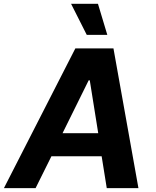

<svg xmlns="http://www.w3.org/2000/svg" viewBox="-42 -979 810 999"><path d="M143.1 0 225.5 -165.8H486.9L513.5 0H678.3L548.3 -727.3H350.1L-21.7 0ZM283.4 -285.9 419.4 -561.1H425.1L469.1 -285.9ZM327.8 -959.2 409.4 -797.6H516.3L467.7 -959.2Z"/></svg>

Font: Margiela Sans
Style: Bold Italic
Weight: 700
Italic angle: -9.39999°
Designer: Stefan Endress, Andreas Faust
Version: Version 1.100;FEAKit 1.0